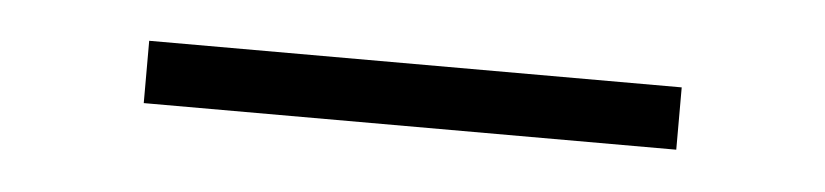

<svg xmlns="http://www.w3.org/2000/svg" viewBox="-23 -347 567 132"><g transform="rotate(5 261.0 -281.5)"><path d="M444.5 -303V-260H77V-303Z"/></g></svg>

Font: Merriweather 144pt
Style: Regular
Weight: 400
Version: Version 2.100